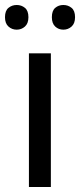

<svg xmlns="http://www.w3.org/2000/svg" viewBox="-31 -750 321 770"><path d="M173 0H85V-536H173ZM-11 -681Q-11 -707 3 -718.5Q17 -730 36 -730Q55 -730 69 -718.5Q83 -707 83 -681Q83 -656 69 -643.5Q55 -631 36 -631Q17 -631 3 -643.5Q-11 -656 -11 -681ZM177 -681Q177 -707 190.5 -718.5Q204 -730 223 -730Q242 -730 256 -718.5Q270 -707 270 -681Q270 -656 256 -643.5Q242 -631 223 -631Q204 -631 190.5 -643.5Q177 -656 177 -681Z"/></svg>

Font: Noto Sans Devanagari
Style: Regular
Weight: 400
Designer: Jelle Bosma - Monotype Design Team
Foundry: Monotype Imaging Inc.
Version: Version 2.003